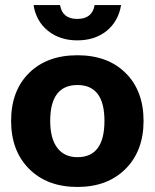

<svg xmlns="http://www.w3.org/2000/svg" viewBox="-20 -729 613 761"><path d="M460 -709Q449 -644 402.5 -606.5Q356 -569 286 -569Q217 -569 170 -607Q123 -645 113 -709H218Q227 -654 286 -654Q346 -654 355 -709ZM287 -106Q394 -106 394 -250Q394 -392 287 -392Q179 -392 179 -250Q179 -180 207 -143Q235 -106 287 -106ZM287 12Q167 12 95.5 -59.5Q24 -131 24 -250Q24 -369 95 -439.5Q166 -510 287 -510Q407 -510 478 -439.5Q549 -369 549 -250Q549 -131 477.5 -59.5Q406 12 287 12Z"/></svg>

Font: Atkinson Hyperlegible Pro
Style: Bold
Weight: 700
Designer: Elliott Scott, Megan Eiswerth, Linus Boman, Theodore Petrosky, Jacob Perez
Foundry: Braille Institute
Version: Version 1.5.1